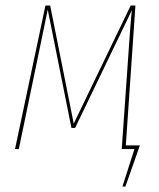

<svg xmlns="http://www.w3.org/2000/svg" viewBox="-20 -538 575 693"><path d="M434.1 -13.2H484.9L432.6 135.3H421.9L465.3 0H419.4L449.2 -423.8Q454.1 -487.8 456.1 -501.5L251 -76.2H237.8L152.3 -503.4Q150.9 -494.6 136.2 -425.3L47.9 0H34.2L144 -518.1H161.1L246.1 -91.8L451.7 -518.1H468.8Z"/></svg>

Font: Fira Sans Compressed Hair
Style: Italic
Weight: 100
Width: 3
Italic angle: -8°
Designer: Carrois Corporate & Edenspiekermann AG
Foundry: Carrois Corporate GbR & Edenspiekermann AG
Version: Version 4.203;PS 004.203;hotconv 1.0.88;makeotf.lib2.5.64775